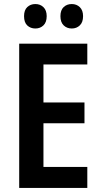

<svg xmlns="http://www.w3.org/2000/svg" viewBox="-20 -930 500 950"><path d="M412 0H75V-714H412V-611H195V-423H398V-320H195V-104H412ZM99 -850Q99 -880 115 -895Q131 -910 155 -910Q179 -910 195 -894.5Q211 -879 211 -850Q211 -820 195 -804.5Q179 -789 155 -789Q131 -789 115 -804Q99 -819 99 -850ZM279 -850Q279 -880 295 -895Q311 -910 335 -910Q359 -910 375 -894.5Q391 -879 391 -850Q391 -820 375 -804.5Q359 -789 335 -789Q311 -789 295 -804.5Q279 -820 279 -850Z"/></svg>

Font: Noto Sans Myanmar Condensed SemiBold
Style: Regular
Weight: 600
Width: 3
Designer: Monotype Design Team
Foundry: Monotype Imaging Inc.
Version: Version 2.107; ttfautohint (v1.8.4.7-5d5b)